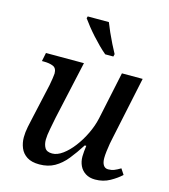

<svg xmlns="http://www.w3.org/2000/svg" viewBox="-114 -857 842 957"><g transform="rotate(15 306.5 -378.0)"><path d="M465 10Q436 10 415.5 -3Q395 -16 385 -37.5Q375 -59 375 -85Q375 -96 376.5 -111.5Q378 -127 380 -141H372Q344 -97 316.5 -63Q289 -29 255.5 -10Q222 9 177 9Q137 9 113 -6.5Q89 -22 78.5 -47.5Q68 -73 68 -102Q68 -127 74 -157Q80 -187 86 -212L125 -387Q128 -402 131 -422.5Q134 -443 134 -448Q134 -476 115 -484Q96 -492 67 -492H57L66 -536H262L196 -237Q191 -211 184 -175.5Q177 -140 177 -119Q177 -94 187 -77Q197 -60 225 -60Q251 -60 279 -80.5Q307 -101 332.5 -134.5Q358 -168 377.5 -208.5Q397 -249 406 -290L458 -536H565L497 -214Q494 -202 490.5 -182Q487 -162 484.5 -141Q482 -120 482 -106Q482 -82 490.5 -69Q499 -56 515 -56Q532 -56 546 -61.5Q560 -67 578 -78L597 -49Q575 -28 541 -9Q507 10 465 10ZM353 -606Q335 -621 316 -640Q297 -659 279 -679Q261 -699 245 -719Q229 -739 217 -756L220 -766H329Q337 -745 349 -718Q361 -691 374 -665Q387 -639 398 -619L395 -606Z"/></g></svg>

Font: ET Text
Style: Italic
Weight: 470
Italic angle: -12°
Designer: Monotype Design Team
Foundry: Monotype Imaging Inc.
Version: Version 2.009